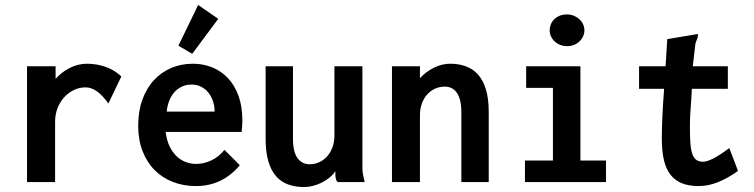

<svg xmlns="http://www.w3.org/2000/svg" viewBox="-20 -734 3040 774"><path d="M88.9 -466.8H204.1V-416Q215.3 -428.7 229.5 -439.9Q243.7 -451.2 259.8 -459.5Q275.9 -467.8 293.7 -472.4Q311.5 -477.1 330.1 -477.1Q369.6 -477.1 405.5 -464.6Q441.4 -452.1 469.2 -425.8L417 -316.9Q392.6 -350.6 370.1 -366.2Q347.7 -381.8 325.2 -381.8Q299.3 -381.8 277.1 -370.8Q254.9 -359.9 238 -341.1Q221.2 -322.3 211.7 -297.1Q202.1 -272 202.1 -244.1V0H88.9Z M537.1 0ZM757.8 -477.1Q799.3 -477.1 835.4 -462.4Q871.6 -447.8 898.7 -419.2Q925.8 -390.6 941.4 -347.9Q957 -305.2 957 -249Q957 -236.8 956.1 -225.1Q955.1 -213.4 954.1 -202.1H647.9Q651.9 -168.5 663.6 -144.3Q675.3 -120.1 691.9 -104.2Q708.5 -88.4 728.8 -80.8Q749 -73.2 770 -73.2Q801.8 -73.2 832.3 -87.6Q862.8 -102.1 884.8 -129.9L946.8 -67.9Q876 16.1 770 16.1Q719.7 16.1 677 -0.5Q634.3 -17.1 603.3 -48.3Q572.3 -79.6 554.7 -124.8Q537.1 -169.9 537.1 -227.1Q537.1 -285.2 553.7 -331.5Q570.3 -377.9 599.9 -410.2Q629.4 -442.4 669.7 -459.7Q710 -477.1 757.8 -477.1ZM845.2 -284.2Q845.2 -306.2 838.6 -325.9Q832 -345.7 820.1 -360.6Q808.1 -375.5 790.8 -384.3Q773.4 -393.1 752 -393.1Q731.4 -393.1 714.1 -385.3Q696.8 -377.4 683.8 -363.3Q670.9 -349.1 662.8 -329.1Q654.8 -309.1 651.9 -284.2ZM778.8 -713.9 859.9 -658.2 754.9 -517.1 699.2 -549.8Z M1440.9 -466.8V-56.2Q1440.9 -43.5 1443.6 -29.3Q1446.3 -15.1 1450.2 0H1341.8Q1335.9 -4.4 1334 -13.2Q1332 -22 1332 -28.8V-43.9Q1321.8 -28.8 1307.1 -17.1Q1292.5 -5.4 1275.4 2.9Q1258.3 11.2 1240.5 15.6Q1222.7 20 1206.1 20Q1169.4 20 1140.6 9.3Q1111.8 -1.5 1091.8 -24.9Q1071.8 -48.3 1061.3 -85.4Q1050.8 -122.6 1050.8 -174.8V-466.8H1161.1V-174.8Q1161.1 -121.1 1179.4 -96.4Q1197.8 -71.8 1228 -71.8Q1249 -71.8 1267.3 -80.3Q1285.6 -88.9 1299.1 -104Q1312.5 -119.1 1320.3 -140.4Q1328.1 -161.6 1328.1 -187V-466.8Z M1560.1 0V-466.8H1672.9V-418.9Q1697.3 -445.3 1729.5 -461.2Q1761.7 -477.1 1794.9 -477.1Q1830.1 -477.1 1858.9 -466.3Q1887.7 -455.6 1908 -432.4Q1928.2 -409.2 1939.2 -372.3Q1950.2 -335.4 1950.2 -283.2V0H1839.8V-282.2Q1839.8 -309.1 1835 -328.6Q1830.1 -348.1 1821.3 -360.6Q1812.5 -373 1800.3 -378.9Q1788.1 -384.8 1772.9 -384.8Q1752 -384.8 1733.6 -376.5Q1715.3 -368.2 1701.9 -353Q1688.5 -337.9 1680.7 -316.7Q1672.9 -295.4 1672.9 -270V0Z M2266.1 -675.8Q2280.3 -675.8 2293 -670.7Q2305.7 -665.5 2315.2 -657Q2324.7 -648.4 2330.3 -636.7Q2335.9 -625 2335.9 -611.8Q2335.9 -598.6 2330.3 -586.9Q2324.7 -575.2 2315.2 -566.4Q2305.7 -557.6 2293 -552.7Q2280.3 -547.9 2266.1 -547.9Q2252 -547.9 2239 -552.7Q2226.1 -557.6 2216.6 -566.4Q2207 -575.2 2201.4 -586.9Q2195.8 -598.6 2195.8 -611.8Q2195.8 -623.5 2200.2 -635Q2204.6 -646.5 2213.4 -655.5Q2222.2 -664.6 2235.4 -670.2Q2248.5 -675.8 2266.1 -675.8ZM2101.1 -466.8H2319.8V-86.9H2422.9V0H2096.2V-86.9H2209V-379.9H2101.1Z M2669.9 -576.2 2793.9 -597.2Q2793.9 -584.5 2790 -576.2Q2786.1 -567.9 2783.2 -557.1L2772.9 -466.8H2914.1V-376H2769Q2767.6 -339.8 2764.4 -301.3Q2761.2 -262.7 2761.2 -225.1Q2761.2 -187 2762.9 -159.7Q2764.6 -132.3 2770.3 -115.2Q2775.9 -98.1 2786.4 -90.1Q2796.9 -82 2814 -82Q2830.6 -82 2857.9 -96.4Q2885.3 -110.8 2919.9 -137.2L2955.1 -44.9Q2914.1 -15.6 2874.8 0.2Q2835.4 16.1 2796.9 16.1Q2757.8 16.1 2729.7 5.1Q2701.7 -5.9 2683.3 -29.1Q2665 -52.2 2656.5 -88.4Q2647.9 -124.5 2647.9 -174.8Q2647.9 -208.5 2649.9 -258.1Q2651.9 -307.6 2657.2 -376H2556.2V-466.8H2663.1Z"/></svg>

Font: InconsolataGo
Style: Bold
Weight: 700
Designer: Raph Levien, Kirill Tkachev(cyreal.org)
Foundry: Raph Levien, Kirill Tkachev(cyreal.org)
Version: Version 1.015; ttfautohint (v0.92) -l 8 -r 50 -G 200 -x 14 -